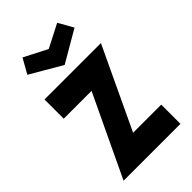

<svg xmlns="http://www.w3.org/2000/svg" viewBox="-219 -794 869 869"><g transform="rotate(-45 215.5 -359.0)"><path d="M33 0H397V-123H217L401 -513H40V-390H218ZM215 -559 366 -647 326 -718 215 -661 104 -718 64 -647Z"/></g></svg>

Font: Lineal
Style: Bold
Weight: 700
Designer: Created by Frank Adebiaye with contributions from Anton Moglia & Ariel Martín Pérez
Created by Frank ADEBIAYE with FontF
Foundry: Velvetyne Type Foundry
Version: Version 2.000;Glyphs 3.2 (3227)